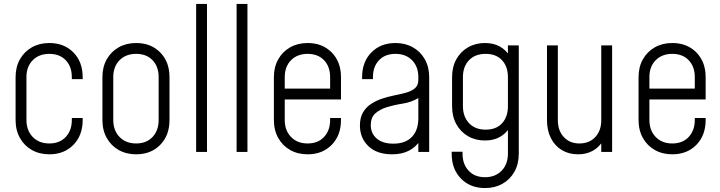

<svg xmlns="http://www.w3.org/2000/svg" viewBox="-20 -770 3651 973"><path d="M230 12Q180 12 141.5 -9.8Q103 -31.5 81 -70.8Q59 -110 59 -162V-379Q59 -430.5 81 -469.5Q103 -508.5 141.5 -530.2Q180 -552 230 -552Q305 -552 352 -504.2Q399 -456.5 399 -379V-369H344V-379Q344 -432.5 313.2 -464.8Q282.5 -497 230 -497Q177.5 -497 145.8 -464.8Q114 -432.5 114 -379V-162Q114 -109 145.8 -76Q177.5 -43 230 -43Q282.5 -43 313.2 -76Q344 -109 344 -162V-172H399V-162Q399 -84 352 -36Q305 12 230 12Z M670 12Q620 12 581.5 -9.8Q543 -31.5 521 -70.8Q499 -110 499 -162V-379Q499 -430.5 521 -469.5Q543 -508.5 581.5 -530.2Q620 -552 670 -552Q745 -552 792 -504.2Q839 -456.5 839 -379V-162Q839 -84 792 -36Q745 12 670 12ZM670 -43Q722.5 -43 753.2 -76Q784 -109 784 -162V-379Q784 -432.5 753.2 -464.8Q722.5 -497 670 -497Q617.5 -497 585.8 -464.8Q554 -432.5 554 -379V-162Q554 -109 585.8 -76Q617.5 -43 670 -43Z M974 0V-750H1029V0Z M1179 0V-750H1234V0Z M1539 12Q1489 12 1450.5 -9.8Q1412 -31.5 1390 -70.8Q1368 -110 1368 -162V-379Q1368 -430.5 1390 -469.5Q1412 -508.5 1450.5 -530.2Q1489 -552 1539 -552Q1614 -552 1661 -504.2Q1708 -456.5 1708 -379V-266H1409V-321H1653V-379Q1653 -432.5 1622.2 -464.8Q1591.5 -497 1539 -497Q1486.5 -497 1454.8 -464.8Q1423 -432.5 1423 -379V-162Q1423 -109 1454.8 -76Q1486.5 -43 1539 -43Q1591.5 -43 1622.2 -76Q1653 -109 1653 -162V-172H1708V-162Q1708 -84 1661 -36Q1614 12 1539 12Z M1967 12Q1890 12 1847 -29.2Q1804 -70.5 1804 -134Q1804 -174 1819.5 -200.2Q1835 -226.5 1859.2 -242.5Q1883.5 -258.5 1910 -268Q1942.5 -279.5 1975.8 -286Q2009 -292.5 2037.2 -300.2Q2065.5 -308 2082.8 -322.8Q2100 -337.5 2100 -365V-379Q2100 -432.5 2068.2 -464.8Q2036.5 -497 1984 -497Q1931.5 -497 1900.8 -464.8Q1870 -432.5 1870 -379V-369H1815V-379Q1815 -456.5 1862 -504.2Q1909 -552 1984 -552Q2034 -552 2072.5 -530.2Q2111 -508.5 2133 -469.5Q2155 -430.5 2155 -379V0H2100V-71L2109 -59Q2089 -25.5 2053.2 -6.8Q2017.5 12 1967 12ZM1973.5 -42Q2034.5 -42 2067.2 -76Q2100 -110 2100 -171V-273Q2064 -251.5 2020.2 -244.8Q1976.5 -238 1938 -226Q1904.5 -215.5 1881.8 -195.2Q1859 -175 1859 -136Q1859 -94 1889 -68Q1919 -42 1973.5 -42Z M2438 183Q2363 183 2316 135Q2269 87 2269 9V-1H2324V9Q2324 62 2354.8 95Q2385.5 128 2438 128Q2490.5 128 2522.2 95Q2554 62 2554 9V-136L2563 -124Q2544 -93 2512.5 -75.5Q2481 -58 2438 -58Q2389.5 -58 2351.8 -79.8Q2314 -101.5 2292.5 -140.8Q2271 -180 2271 -232V-379Q2271 -430.5 2292.5 -469.5Q2314 -508.5 2351.8 -530.2Q2389.5 -552 2438 -552Q2481 -552 2512.5 -534.5Q2544 -517 2563 -486L2554 -474V-540H2609V9Q2609 61 2587 100.2Q2565 139.5 2526.5 161.2Q2488 183 2438 183ZM2441.5 -113Q2495 -113 2524.5 -145.5Q2554 -178 2554 -231V-379Q2554 -432.5 2524.2 -464.8Q2494.5 -497 2441 -497Q2387.5 -497 2356.8 -464.8Q2326 -432.5 2326 -379V-232Q2326 -179 2356.8 -146Q2387.5 -113 2441.5 -113Z M2909.5 12Q2863 12 2827.5 -9.2Q2792 -30.5 2772 -69.5Q2752 -108.5 2752 -161V-540H2807V-161Q2807 -108 2837.2 -75.5Q2867.5 -43 2916 -43Q2966.5 -43 2996.8 -75.5Q3027 -108 3027 -161V-540H3082V0H3027V-68L3036 -57Q3016.5 -24 2984.2 -6Q2952 12 2909.5 12Z M3387 12Q3337 12 3298.5 -9.8Q3260 -31.5 3238 -70.8Q3216 -110 3216 -162V-379Q3216 -430.5 3238 -469.5Q3260 -508.5 3298.5 -530.2Q3337 -552 3387 -552Q3462 -552 3509 -504.2Q3556 -456.5 3556 -379V-266H3257V-321H3501V-379Q3501 -432.5 3470.2 -464.8Q3439.5 -497 3387 -497Q3334.5 -497 3302.8 -464.8Q3271 -432.5 3271 -379V-162Q3271 -109 3302.8 -76Q3334.5 -43 3387 -43Q3439.5 -43 3470.2 -76Q3501 -109 3501 -162V-172H3556V-162Q3556 -84 3509 -36Q3462 12 3387 12Z"/></svg>

Font: Mohave Light
Style: Regular
Weight: 300
Designer: Gumpita Rahayu
Foundry: Tokotype
Version: Version 2.003